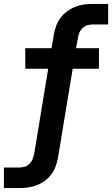

<svg xmlns="http://www.w3.org/2000/svg" viewBox="-48 -755 572 980"><path d="M-28 205V100H50Q64 100 77.5 96Q91 92 101.5 82Q112 72 117.5 59Q123 46 126 33L198 -404H81V-509H215L227 -580Q231 -602 239 -624Q247 -646 261.5 -665Q276 -684 295.5 -698Q315 -712 336.5 -720.5Q358 -729 380.5 -732Q403 -735 425 -735H504V-630H425Q412 -630 398 -626Q384 -622 373.5 -612Q363 -602 357.5 -589.5Q352 -577 350 -563L340 -509H457V-404H323L248 50Q244 72 236 94Q228 116 214 135Q200 154 180.5 168Q161 182 139 190.5Q117 199 94.5 202Q72 205 50 205Z"/></svg>

Font: Iosevka Slab Extrabold
Style: Italic
Weight: 800
Italic angle: -9°
Monospace: yes
Designer: Belleve Invis
Foundry: Belleve Invis
Version: Version 11.1.0; ttfautohint (v1.8.3)